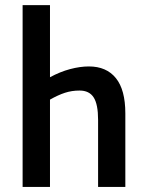

<svg xmlns="http://www.w3.org/2000/svg" viewBox="-20 -734 567 754"><path d="M68.8 -713.9H176.3V-430.7Q215.8 -452.1 255.1 -462.6Q294.4 -473.1 329.1 -473.1Q397.9 -473.1 435.1 -427.2Q472.2 -381.3 472.2 -288.6V0H365.2V-263.2Q365.2 -324.2 347.9 -351.3Q330.6 -378.4 292.5 -378.4Q261.7 -378.4 234.9 -369.6Q208 -360.8 176.3 -342.8V0H68.8Z"/></svg>

Font: Open Sans Condensed SemiBold
Style: Regular
Weight: 600
Width: 3
Designer: Monotype Design Team
Foundry: Monotype Imaging Inc.
Version: Version 3.000; ttfautohint (v1.8.4)